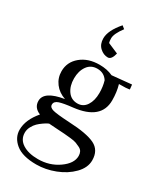

<svg xmlns="http://www.w3.org/2000/svg" viewBox="-253 -833 1037 1224"><g transform="rotate(30 265.5 -221.0)"><path d="M32 161Q32 88 96 13Q44 -8 44 -58Q44 -129 185 -152Q135 -169 106 -207.5Q77 -246 77 -295Q77 -363 130.5 -407.5Q184 -452 268 -452Q323 -452 366 -432L509 -446L512 -418V-411L484 -408Q450 -408 435 -407Q450 -356 450 -295Q450 -153 257 -131Q191 -124 160.5 -114Q130 -104 130 -80Q130 -59 159.5 -51Q189 -43 280 -38Q414 -32 472.5 -3Q531 26 531 100Q531 154 485 201Q439 248 370.5 274.5Q302 301 234 301Q132 301 82 260Q32 219 32 161ZM70 161Q70 211 113 238.5Q156 266 226 266Q311 266 376.5 220Q442 174 442 119Q442 102 435.5 89Q429 76 413 68Q397 60 382.5 54.5Q368 49 339 46Q310 43 291 41.5Q272 40 235 38Q199 36 176 34Q172 36 164.5 39.5Q157 43 139 55.5Q121 68 107 81.5Q93 95 81.5 116.5Q70 138 70 161ZM267 -167Q309 -167 332.5 -203Q356 -239 356 -295Q356 -342 344 -382Q318 -423 268 -423Q221 -423 195 -386.5Q169 -350 169 -295Q169 -240 195 -203.5Q221 -167 267 -167ZM203 -610Q203 -668 268 -743L289 -726Q246 -669 246 -635Q246 -614 250 -602L327 -569Q315 -518 288 -518Q256 -518 229.5 -542.5Q203 -567 203 -610Z"/></g></svg>

Font: Dihjauti
Style: Bold
Weight: 700
Designer: T. Christopher White
Version: Version 3.0.0